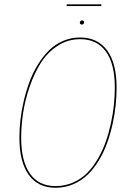

<svg xmlns="http://www.w3.org/2000/svg" viewBox="-20 -865 610 894"><path d="M451.2 -836.9H290L291 -844.7H452.1ZM362.3 -770Q371.6 -770 371.6 -761.2Q371.6 -756.8 368.7 -753.7Q365.7 -750.5 361.3 -750.5Q356.9 -750.5 354.2 -753.2Q351.6 -755.9 351.6 -759.8Q351.6 -763.7 354.5 -766.8Q357.4 -770 362.3 -770ZM353 -690.4Q434.6 -690.4 478.8 -630.4Q522.9 -570.3 522.9 -457Q522.9 -417 518.6 -374.8Q514.2 -332.5 503.9 -286.4Q493.7 -240.2 478.5 -198.2Q463.4 -156.2 440.2 -117.9Q417 -79.6 388.4 -51.8Q359.9 -23.9 321.3 -7.3Q282.7 9.3 238.3 9.3Q157.2 9.3 113.8 -51Q70.3 -111.3 70.3 -224.1Q70.3 -264.2 75.2 -306.9Q80.1 -349.6 90.8 -395.5Q101.6 -441.4 117.2 -483.6Q132.8 -525.9 156 -563.7Q179.2 -601.6 207.3 -629.6Q235.4 -657.7 272.9 -674.1Q310.5 -690.4 353 -690.4ZM353 -682.6Q295.9 -682.6 248.3 -651.6Q200.7 -620.6 169.9 -571.8Q139.2 -522.9 117.9 -460.9Q96.7 -398.9 87.6 -339.1Q78.6 -279.3 78.6 -223.6Q78.6 -114.3 119.6 -56.4Q160.6 1.5 238.3 1.5Q281.7 1.5 319.6 -14.9Q357.4 -31.2 385.3 -59.1Q413.1 -86.9 435.3 -125Q457.5 -163.1 472.2 -204.6Q486.8 -246.1 496.6 -291.3Q506.3 -336.4 510.5 -377.7Q514.6 -418.9 514.6 -457.5Q514.6 -567.9 472.9 -625.2Q431.2 -682.6 353 -682.6Z"/></svg>

Font: Fira Sans Compressed Eight
Style: Italic
Weight: 100
Width: 3
Italic angle: -8°
Designer: Carrois Corporate & Edenspiekermann AG
Foundry: Carrois Corporate GbR & Edenspiekermann AG
Version: Version 4.203;PS 004.203;hotconv 1.0.88;makeotf.lib2.5.64775